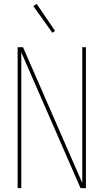

<svg xmlns="http://www.w3.org/2000/svg" viewBox="-20 -981 540 1001"><path d="M72 0V-735H100L409 -27V-735H428V0H400L91 -708V0ZM253 -810 154 -949 171 -961 267 -820Z"/></svg>

Font: Iosevka Thin
Style: Regular
Weight: 100
Monospace: yes
Designer: Belleve Invis
Foundry: Belleve Invis
Version: Version 32.5.0; ttfautohint (v1.8.4)